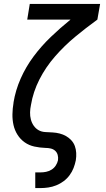

<svg xmlns="http://www.w3.org/2000/svg" viewBox="-20 -755 540 980"><path d="M160 205V125H186Q201 125 215.5 122Q230 119 243 111Q256 103 264.5 90Q273 77 276 63Q278 49 274.5 36Q271 23 261.5 14.5Q252 6 239 3Q226 0 213 0H212Q183 -1 155.5 -7Q128 -13 106 -28.5Q84 -44 69.5 -67Q55 -90 49 -116.5Q43 -143 43.5 -172Q44 -201 49 -230Q49 -231 49 -231.5Q49 -232 49 -232Q59 -294 85.5 -354Q112 -414 151.5 -467Q191 -520 239.5 -566.5Q288 -613 340 -655H119L132 -735H491L477 -655Q419 -613 363.5 -567Q308 -521 260.5 -466.5Q213 -412 181 -349Q149 -286 138 -219Q134 -200 133.5 -181.5Q133 -163 137.5 -145.5Q142 -128 152 -113.5Q162 -99 177 -90.5Q192 -82 211 -81Q230 -80 248.5 -79Q267 -78 284.5 -73.5Q302 -69 317 -60.5Q332 -52 344 -39Q356 -26 362 -9.5Q368 7 369 25.5Q370 44 367 63Q363 83 355.5 102.5Q348 122 335 139.5Q322 157 304.5 170Q287 183 267 191Q247 199 226.5 202Q206 205 186 205Z"/></svg>

Font: Iosevka Slab Medium Oblique
Style: Regular
Weight: 500
Italic angle: -9°
Monospace: yes
Designer: Belleve Invis
Foundry: Belleve Invis
Version: Version 11.1.1; ttfautohint (v1.8.3)